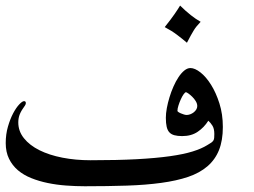

<svg xmlns="http://www.w3.org/2000/svg" viewBox="-20 -687 887 671"><path d="M609.4 -667.5Q647.9 -629.4 681.2 -610.8Q672.4 -601.6 666.7 -594.5Q661.1 -587.4 656.5 -579.8Q651.9 -572.3 646.5 -562.5Q641.1 -552.7 633.3 -537.6Q616.7 -551.8 598.6 -565.4Q580.6 -579.1 555.7 -592.3Q578.6 -621.1 590.8 -638.9Q603 -656.7 609.4 -667.5ZM758.8 -243.2Q758.8 -196.3 745.4 -162.6Q731.9 -128.9 704.8 -105.7Q677.7 -82.5 637.5 -68.8Q597.2 -55.2 543.5 -47.9Q489.7 -40.5 423.1 -38.3Q356.4 -36.1 276.4 -36.1Q244.1 -36.1 210.9 -38.6Q177.7 -41 147 -47.4Q116.2 -53.7 89.4 -64.5Q62.5 -75.2 42.7 -92Q22.9 -108.9 11.5 -132.3Q0 -155.8 0 -187Q0 -217.8 7.8 -244.6Q15.6 -271.5 26.1 -291.3Q36.6 -311 47.4 -322.3Q58.1 -333.5 64 -333.5Q70.3 -333.5 70.3 -326.7Q70.3 -322.8 67.4 -318.4Q54.7 -301.3 49.3 -288.1Q43.9 -274.9 43.9 -259.3Q43.9 -228.5 63.7 -203.9Q83.5 -179.2 117.7 -162.1Q151.9 -145 198 -136Q244.1 -127 296.4 -127Q389.6 -127 457.5 -130.6Q525.4 -134.3 573.7 -141.1Q622.1 -147.9 653.3 -157.7Q684.6 -167.5 704.1 -179.7Q713.4 -185.1 718.3 -188.5Q723.1 -191.9 725.6 -195.8Q728 -199.7 728.5 -205.1Q729 -210.4 729 -218.8Q729 -237.3 722.4 -247.8Q715.8 -258.3 708 -265.1Q693.4 -241.7 671.1 -226.6Q648.9 -211.4 616.7 -211.4Q600.6 -211.4 589.6 -214.4Q578.6 -217.3 572 -224.4Q565.4 -231.4 562.5 -243.9Q559.6 -256.3 559.6 -275.4Q559.6 -290.5 563 -309.1Q566.4 -327.6 572.3 -346.9Q578.1 -366.2 586.2 -384.5Q594.2 -402.8 603.8 -417.2Q613.3 -431.6 624 -440.4Q634.8 -449.2 645.5 -449.2Q661.1 -449.2 680.7 -433.8Q700.2 -418.5 717.5 -390.9Q734.9 -363.3 746.8 -325.7Q758.8 -288.1 758.8 -243.2ZM669.4 -316.4Q669.4 -324.7 664.1 -333.5Q658.7 -342.3 651.6 -349.1Q644.5 -356 638.2 -360.4Q631.8 -364.7 629.9 -364.7Q627 -364.7 621.8 -357.7Q616.7 -350.6 612.1 -340.3Q607.4 -330.1 603.8 -318.8Q600.1 -307.6 600.1 -299.3Q600.1 -297.9 603.5 -295.4Q606.9 -293 612.1 -290.8Q617.2 -288.6 622.8 -286.9Q628.4 -285.2 632.3 -285.2Q638.2 -285.2 644.8 -287.6Q651.4 -290 657 -294.4Q662.6 -298.8 666 -304.4Q669.4 -310.1 669.4 -316.4Z"/></svg>

Font: HM XNiloofar
Style: Regular
Weight: 400
Designer: Hossein Movahhedian
Version: Version 2.8, 2015